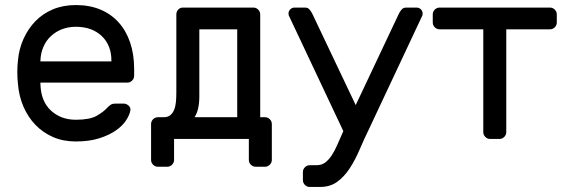

<svg xmlns="http://www.w3.org/2000/svg" viewBox="-20 -550 2239 760"><path d="M46 0ZM51 -310Q55 -356 73 -396Q91 -436 120 -466Q149 -496 189.5 -513Q230 -530 280 -530Q334 -530 376.5 -512.5Q419 -495 449 -462Q479 -429 495 -382Q511 -335 511 -277V-250Q511 -239 503 -231Q495 -223 484 -223H140V-217Q142 -149 181.5 -112.5Q221 -76 280 -76Q335 -76 362.5 -91.5Q390 -107 407 -126Q415 -134 421 -137Q427 -140 439 -140H469Q480 -140 489 -132Q498 -124 496 -113Q493 -95 479 -73.5Q465 -52 438.5 -33.5Q412 -15 372.5 -2.5Q333 10 280 10Q230 10 190 -7.5Q150 -25 120.5 -55.5Q91 -86 73 -127.5Q55 -169 51 -218Q46 -264 51 -310ZM140 -307H421V-310Q421 -371 382.5 -407.5Q344 -444 280 -444Q251 -444 226 -434.5Q201 -425 182 -407.5Q163 -390 152 -365Q141 -340 140 -310Z M678 -493Q678 -504 685.5 -512Q693 -520 704 -520H983Q994 -520 1002 -512Q1010 -504 1010 -493V-86H1029Q1040 -86 1048 -78Q1056 -70 1056 -59V83Q1056 94 1048 102Q1040 110 1029 110H992Q981 110 973 102Q965 94 965 83V0H669V83Q669 94 661 102Q653 110 642 110H605Q594 110 586 102Q578 94 578 83V-59Q578 -70 586 -78Q594 -86 605 -86H628Q644 -86 654 -94Q664 -102 669.5 -116Q675 -130 676.5 -147.5Q678 -165 678 -185ZM919 -434H769V-169Q769 -114 750 -86H919Z M1123 -489Q1122 -492 1122 -496Q1122 -506 1129 -513Q1136 -520 1146 -520H1187Q1199 -520 1205.5 -512Q1212 -504 1216 -496L1388 -134L1559 -496Q1563 -504 1569.5 -512Q1576 -520 1588 -520H1629Q1639 -520 1646 -513Q1653 -506 1653 -496Q1653 -492 1652 -489L1441 -40Q1421 1 1403.5 42Q1386 83 1364.5 116Q1343 149 1315 169.5Q1287 190 1247 190H1206Q1195 190 1187 182Q1179 174 1179 163V131Q1179 120 1187 112Q1195 104 1206 104H1232Q1253 104 1267 93.5Q1281 83 1293 65Q1305 47 1315.5 22.5Q1326 -2 1339 -31Z M2157 -520Q2168 -520 2176 -512Q2184 -504 2184 -493V-461Q2184 -450 2176 -442Q2168 -434 2157 -434H1984V-27Q1984 -16 1976 -8Q1968 0 1957 0H1920Q1909 0 1901 -8Q1893 -16 1893 -27V-434H1720Q1709 -434 1701 -442Q1693 -450 1693 -461V-493Q1693 -504 1701 -512Q1709 -520 1720 -520Z"/></svg>

Font: Rubik
Style: Regular
Weight: 400
Designer: Hubert & Fischer
Foundry: Hubert & Fischer
Version: Version 1.002; ttfautohint (v1.6)